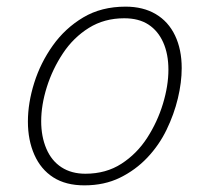

<svg xmlns="http://www.w3.org/2000/svg" viewBox="-20 -539 628 578"><path d="M234 19Q178 19 140.5 -5Q103 -29 83.5 -73Q64 -117 64 -173Q64 -229 83 -289.5Q102 -350 139 -402Q176 -454 230.5 -486.5Q285 -519 358 -519Q411 -519 449 -496.5Q487 -474 507 -432Q527 -390 527 -334Q527 -291 515.5 -243Q504 -195 481.5 -148.5Q459 -102 423.5 -64.5Q388 -27 341 -4Q294 19 234 19ZM237 -16Q299 -16 345.5 -46Q392 -76 423 -124Q454 -172 470.5 -226.5Q487 -281 487 -329Q487 -376 471.5 -411Q456 -446 427 -465Q398 -484 354 -484Q294 -484 247.5 -455Q201 -426 169.5 -378.5Q138 -331 121 -277Q104 -223 104 -174Q104 -128 119.5 -91.5Q135 -55 165 -35.5Q195 -16 237 -16Z"/></svg>

Font: Playwrite AU QLD Thin
Style: Regular
Weight: 250
Designer: Veronika Burian, José Scaglione
Foundry: TypeTogether
Version: Version 1.002